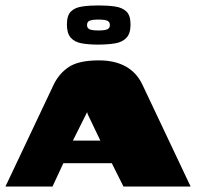

<svg xmlns="http://www.w3.org/2000/svg" viewBox="-27 -686 725 706"><path d="M-7 0 170 -374Q190 -416 226.5 -440Q263 -464 337 -464Q395 -464 435.5 -441.5Q476 -419 497 -374L674 0H427L384 -86H206L166 0ZM241 -169H342L296 -265Q295 -268 294 -271Q293 -274 293 -274Q293 -274 292 -271Q291 -268 289 -265ZM333 -522Q300 -522 274 -526.5Q248 -531 233.5 -547Q219 -563 219 -596Q219 -629 233.5 -643.5Q248 -658 274.5 -662Q301 -666 335 -666Q370 -666 396.5 -662Q423 -658 438 -643.5Q453 -629 453 -596Q453 -563 438 -547Q423 -531 396 -526.5Q369 -522 333 -522ZM335 -574Q357 -574 367 -578Q377 -582 377 -594Q377 -606 367 -610Q357 -614 335 -614Q313 -614 303 -610Q293 -606 293 -594Q293 -582 303 -578Q313 -574 335 -574Z"/></svg>

Font: Genos Thin Black
Style: Regular
Weight: 900
Version: Version 1.010